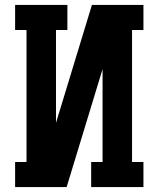

<svg xmlns="http://www.w3.org/2000/svg" viewBox="-20 -755 640 775"><path d="M41 0V-101H87V-634H41V-735H252V-634H206V-259L351 -735H559V-634H513V-101H559V0H348V-101H394V-476L249 0Z"/></svg>

Font: Iosevka Etoile
Style: Bold
Weight: 700
Designer: Belleve Invis
Foundry: Belleve Invis
Version: Version 28.1.0; ttfautohint (v1.8.4)